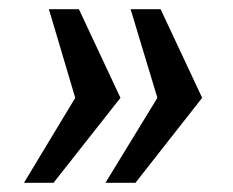

<svg xmlns="http://www.w3.org/2000/svg" viewBox="-20 -463 505 416"><path d="M208.5 -67 321 -251 263 -443H328L418 -251L273.5 -67ZM32 -67 143 -251 86 -443H151L241 -251L96 -67Z"/></svg>

Font: Public Sans SemiBold
Style: Italic
Weight: 600
Italic angle: -8°
Designer: The Public Sans project authors (U.S. Web Design System). Libre Franklin designed by Pablo Impallari and Rodrigo Fuenzal
Version: Version 1.007; ttfautohint (v1.8.1) -l 8 -r 50 -G 200 -x 14 